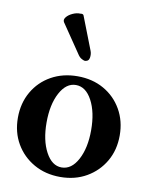

<svg xmlns="http://www.w3.org/2000/svg" viewBox="-80 -749 634 819"><g transform="rotate(10 236.5 -339.5)"><path d="M237 11Q173 11 123 -17.5Q73 -46 44.5 -95Q16 -144 16 -207Q16 -270 44.5 -319.5Q73 -369 123 -397Q173 -425 237 -425Q301 -425 350.5 -397Q400 -369 428.5 -319.5Q457 -270 457 -207Q457 -144 428.5 -95Q400 -46 350.5 -17.5Q301 11 237 11ZM236 -30Q279 -30 306 -80.5Q333 -131 333 -208Q333 -286 306 -336.5Q279 -387 236 -387Q194 -387 167 -336.5Q140 -286 140 -208Q140 -131 167 -80.5Q194 -30 236 -30ZM255 -495Q248 -496 239 -501.5Q230 -507 222 -520L139 -642Q133 -652 142 -663.5Q151 -675 168.5 -683Q186 -691 202 -690Q213 -692 216 -685L272 -541Q277 -528 274.5 -512Q272 -496 255 -495Z"/></g></svg>

Font: Junicode
Style: Bold
Weight: 700
Designer: Peter S. Baker
Version: Version 2.100; ttfautohint (v1.8.4)